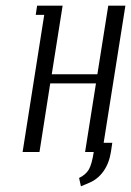

<svg xmlns="http://www.w3.org/2000/svg" viewBox="-20 -532 459 672"><path d="M59.1 0 134.8 -480H105L109.9 -512.2H199.2L161.1 -272H320.8L358.9 -512.2H418.9L342.8 -32.2H373L368.2 0Q361.8 40 341.8 67.9Q321.8 95.7 292 107.9L263.2 120.1L256.8 90.8Q279.3 80.1 290.3 62.3Q301.3 44.4 308.1 0H277.8L315.9 -240.2H155.8L118.2 0Z"/></svg>

Font: Gawaa
Style: Italic
Weight: 400
Designer: T. Christopher White
Version: Version 1.0